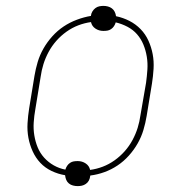

<svg xmlns="http://www.w3.org/2000/svg" viewBox="-20 -591 640 652"><path d="M244 41Q236 41 228 39Q220 37 214 32Q208 27 205 20Q202 13 201 4Q177 0 155 -10.5Q133 -21 117 -38Q101 -55 91 -77Q81 -99 76.5 -123Q72 -147 73.5 -172.5Q75 -198 79 -223L97 -333Q101 -357 108 -380.5Q115 -404 127.5 -426Q140 -448 157.5 -467.5Q175 -487 196 -501Q217 -515 241 -524Q265 -533 289 -537Q289 -538 289 -538.5Q289 -539 289 -539Q290 -546 294 -552.5Q298 -559 304 -563.5Q310 -568 317 -569.5Q324 -571 331 -571Q339 -571 346.5 -569Q354 -567 360 -562.5Q366 -558 369.5 -551Q373 -544 374 -536Q398 -531 419.5 -520Q441 -509 457.5 -492Q474 -475 484 -453Q494 -431 498.5 -407Q503 -383 501.5 -357.5Q500 -332 496 -307L478 -197Q474 -173 467 -149.5Q460 -126 447.5 -104Q435 -82 417.5 -62.5Q400 -43 379 -29Q358 -15 334.5 -6.5Q311 2 287 5Q286 6 286 7Q286 8 286 9Q285 16 281.5 22.5Q278 29 271.5 33.5Q265 38 258 39.5Q251 41 244 41ZM286 -14Q308 -17 329 -25Q350 -33 369 -46.5Q388 -60 403.5 -77.5Q419 -95 430 -115.5Q441 -136 447.5 -157Q454 -178 457 -200L476 -310Q479 -332 480.5 -354.5Q482 -377 478.5 -398.5Q475 -420 467 -439.5Q459 -459 445.5 -474.5Q432 -490 413 -500Q394 -510 373 -515Q371 -508 367 -502Q363 -496 357 -492Q351 -488 344.5 -487Q338 -486 331 -486Q316 -486 304 -494Q292 -502 289 -516Q267 -513 246 -505Q225 -497 206 -483.5Q187 -470 171.5 -452.5Q156 -435 145 -414.5Q134 -394 127.5 -373Q121 -352 118 -330L100 -220Q96 -198 94.5 -175.5Q93 -153 96.5 -131.5Q100 -110 108 -90.5Q116 -71 130 -55.5Q144 -40 162.5 -29.5Q181 -19 202 -15Q204 -22 208 -28Q212 -34 218 -38Q224 -42 230.5 -43Q237 -44 244 -44Q259 -44 271 -36Q283 -28 286 -14Z"/></svg>

Font: Iosevka Curly Slab ThExObl
Style: Regular
Weight: 100
Width: 7
Italic angle: -9°
Monospace: yes
Designer: Belleve Invis
Foundry: Belleve Invis
Version: Version 11.1.0; ttfautohint (v1.8.3)